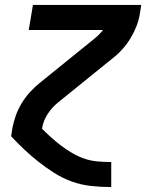

<svg xmlns="http://www.w3.org/2000/svg" viewBox="-20 -550 640 775"><path d="M428 205Q387 205 346.5 200.5Q306 196 269 182.5Q232 169 199 148Q166 127 136 103.5Q106 80 78.5 54Q51 28 25 0L30 -33Q35 -59 44 -84Q53 -109 67 -132.5Q81 -156 100 -177Q119 -198 140 -215L360 -393Q370 -401 379 -410Q388 -419 396 -429H96L113 -530H550L545 -497Q541 -471 531.5 -446Q522 -421 508 -397.5Q494 -374 475.5 -353Q457 -332 435 -315L215 -137Q190 -117 172.5 -90Q155 -63 150 -33V-30Q168 -12 187.5 5.5Q207 23 227.5 38.5Q248 54 271 67.5Q294 81 319.5 90Q345 99 372.5 101.5Q400 104 428 104H429V205Z"/></svg>

Font: Iosevka Curly Extended
Style: Bold Italic
Weight: 700
Width: 7
Italic angle: -9°
Monospace: yes
Designer: Belleve Invis
Foundry: Belleve Invis
Version: Version 11.1.0; ttfautohint (v1.8.3)